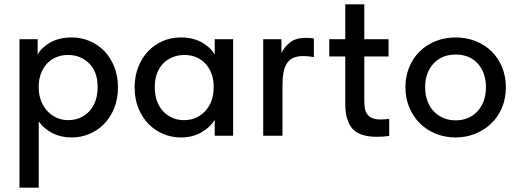

<svg xmlns="http://www.w3.org/2000/svg" viewBox="-20 -627 2395 887"><path d="M70 240V-446H154V-375Q171 -407 212 -430.5Q253 -454 312 -454Q355 -454 394 -437.5Q433 -421 462 -391Q491 -361 508 -318Q525 -275 525 -223Q525 -170 507.5 -127Q490 -84 460.5 -54Q431 -24 392.5 -8Q354 8 312 8Q261 8 221.5 -12.5Q182 -33 159 -66V240ZM295 -373Q263 -373 238 -362Q213 -351 196 -332Q179 -313 169.5 -288Q160 -263 159 -235V-220Q159 -191 168.5 -164.5Q178 -138 195.5 -117.5Q213 -97 238.5 -84.5Q264 -72 296 -72Q326 -72 350.5 -83Q375 -94 393 -113.5Q411 -133 421 -161Q431 -189 431 -224Q431 -296 391.5 -334.5Q352 -373 295 -373Z M815 8Q773 8 734.5 -8Q696 -24 666.5 -54Q637 -84 619.5 -127Q602 -170 602 -223Q602 -275 619 -318Q636 -361 665 -391Q694 -421 732.5 -437.5Q771 -454 815 -454Q873 -454 913.5 -430.5Q954 -407 972 -375V-446H1057V0H972V-73Q950 -38 909.5 -15Q869 8 815 8ZM830 -72Q863 -72 888.5 -84.5Q914 -97 931.5 -117.5Q949 -138 958 -164.5Q967 -191 967 -220V-235Q966 -263 956.5 -288Q947 -313 930 -332Q913 -351 888 -362Q863 -373 832 -373Q803 -373 778 -363Q753 -353 734.5 -334.5Q716 -316 705.5 -288Q695 -260 695 -224Q695 -189 705 -161Q715 -133 733 -113.5Q751 -94 775.5 -83Q800 -72 830 -72Z M1392 -452Q1400 -452 1411 -451.5Q1422 -451 1430 -449V-363Q1405 -368 1381 -368Q1351 -368 1332.5 -358.5Q1314 -349 1303.5 -331Q1293 -313 1289 -288.5Q1285 -264 1285 -234V0H1196V-446H1280V-382Q1292 -408 1318.5 -430Q1345 -452 1392 -452Z M1501 -446H1575V-607H1663V-446H1775V-366H1663V-163Q1663 -143 1665.5 -127Q1668 -111 1676.5 -99.5Q1685 -88 1699.5 -81.5Q1714 -75 1738 -75Q1757 -75 1778 -78V1Q1764 3 1749.5 4Q1735 5 1721 5Q1643 5 1609 -31.5Q1575 -68 1575 -150V-366H1501Z M2085 8Q2035 8 1992.5 -9.5Q1950 -27 1919 -58Q1888 -89 1870.5 -131.5Q1853 -174 1853 -224Q1853 -274 1870.5 -316.5Q1888 -359 1919 -389.5Q1950 -420 1992.5 -437Q2035 -454 2085 -454Q2135 -454 2177.5 -437Q2220 -420 2251 -389.5Q2282 -359 2299.5 -316.5Q2317 -274 2317 -224Q2317 -173 2299.5 -130.5Q2282 -88 2250.5 -57.5Q2219 -27 2176.5 -9.5Q2134 8 2085 8ZM2085 -71Q2116 -71 2142 -82Q2168 -93 2186.5 -113.5Q2205 -134 2215 -162Q2225 -190 2225 -224Q2225 -291 2187.5 -333Q2150 -375 2085 -375Q2021 -375 1982.5 -333Q1944 -291 1944 -224Q1944 -191 1954 -162.5Q1964 -134 1982.5 -114Q2001 -94 2027 -82.5Q2053 -71 2085 -71Z"/></svg>

Font: Tilda Sans Medium
Style: Regular
Weight: 500
Designer: ParaType Ltd
Foundry: ParaType Ltd
Version: Version 1.009